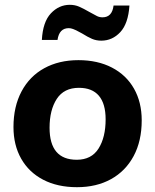

<svg xmlns="http://www.w3.org/2000/svg" viewBox="-20 -770 644 798"><path d="M36 -242Q36 -327 69.5 -390Q103 -453 164 -486.5Q225 -520 306 -520Q386 -520 445.5 -489Q505 -458 537 -401.5Q569 -345 569 -270Q569 -184 535.5 -121.5Q502 -59 441.5 -25.5Q381 8 300 8Q219 8 159.5 -23Q100 -54 68 -110.5Q36 -167 36 -242ZM419 -274Q419 -339 391 -372Q363 -405 308 -405Q246 -405 216 -359Q186 -313 186 -239Q186 -106 299 -106Q360 -106 389.5 -152.5Q419 -199 419 -274ZM270 -750Q291 -750 308.5 -742.5Q326 -735 352 -720Q373 -708 383.5 -703Q394 -698 406 -698Q446 -698 452 -747H518Q513 -672 480 -636.5Q447 -601 401 -601Q380 -601 362.5 -608.5Q345 -616 321 -631Q317 -633 305 -639.5Q293 -646 283.5 -649.5Q274 -653 266 -653Q226 -653 219 -604H154Q158 -679 191.5 -714.5Q225 -750 270 -750Z"/></svg>

Font: Muli ExtraBold
Style: Italic
Weight: 800
Italic angle: -4.541°
Designer: Vernon Adams
Foundry: Vernon Adams
Version: Version 2.000